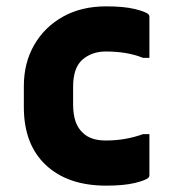

<svg xmlns="http://www.w3.org/2000/svg" viewBox="-20 -572 540 604"><path d="M314 -552Q370 -552 404.5 -543.5Q439 -535 447 -527Q450 -524 450 -519V-390H430Q402 -401 373 -405.5Q344 -410 313 -410Q269 -410 239.5 -384.5Q210 -359 210 -299V-243Q210 -180 242 -153Q266 -130 313 -130Q344 -130 373 -135Q402 -140 430 -150H450V-21Q450 -16 447 -13Q439 -5 404.5 3.5Q370 12 314 12Q193 12 124 -53Q55 -118 55 -235V-301Q55 -374 87.5 -430.5Q120 -487 178 -519.5Q236 -552 314 -552Z"/></svg>

Font: Recursive Sn Lnr St XBd
Style: Regular
Weight: 800
Version: Version 1.079;hotconv 1.0.112;makeotfexe 2.5.65598; ttfautoh